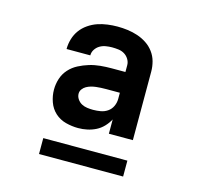

<svg xmlns="http://www.w3.org/2000/svg" viewBox="-82 -770 713 688"><g transform="rotate(15 275.0 -426.0)"><path d="M230 -295Q207 -295 184 -301Q161 -307 144 -322.5Q127 -338 119 -360.5Q111 -383 111 -406Q111 -427 117.5 -447Q124 -467 138 -482.5Q152 -498 170.5 -507.5Q189 -517 208.5 -523Q228 -529 249 -531Q270 -533 291 -533H342V-558Q342 -570 335.5 -580.5Q329 -591 319 -597Q309 -603 297 -604.5Q285 -606 273 -606Q262 -606 250 -604Q238 -602 228 -596Q218 -590 211.5 -580Q205 -570 205 -558H117V-559Q117 -577 122.5 -595.5Q128 -614 139 -629Q150 -644 166 -655Q182 -666 199.5 -672Q217 -678 236 -680.5Q255 -683 273 -683Q292 -683 311 -680.5Q330 -678 348 -672Q366 -666 382 -655.5Q398 -645 409.5 -629.5Q421 -614 426 -595.5Q431 -577 431 -558V-304H342V-357Q334 -342 322 -329.5Q310 -317 295 -309.5Q280 -302 263.5 -298.5Q247 -295 230 -295ZM265 -372Q279 -372 293 -374.5Q307 -377 318.5 -385Q330 -393 336 -406Q342 -419 342 -433V-456H291Q281 -456 272 -455.5Q263 -455 254 -454Q245 -453 236 -450.5Q227 -448 219 -443.5Q211 -439 205.5 -431.5Q200 -424 200 -415Q200 -404 206.5 -394.5Q213 -385 222.5 -380Q232 -375 243 -373.5Q254 -372 265 -372ZM119 -169V-228H431V-169Z"/></g></svg>

Font: Lode
Style: Bold
Weight: 700
Monospace: yes
Designer: Belleve Invis
Foundry: Belleve Invis
Version: Version 29.2.0; ttfautohint (v1.8.3)